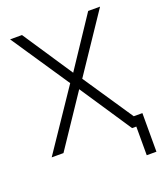

<svg xmlns="http://www.w3.org/2000/svg" viewBox="-158 -815 929 1091"><g transform="rotate(-20 306.0 -269.0)"><path d="M306.2 -410.2 506.3 -710.9H578.1L342.8 -360.4L585.4 0H513.2L306.2 -310.5L98.1 0H26.9L270 -360.4L34.2 -710.9H106ZM597.2 173.3H538.6V-60.1H597.2Z"/></g></svg>

Font: Melbourne
Style: Light
Weight: 300
Designer: Google
Version: Version 2.000980; 2014